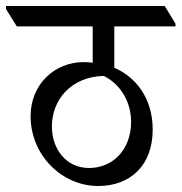

<svg xmlns="http://www.w3.org/2000/svg" viewBox="-59 -643 605 640"><path d="M268 -23C376 -23 450 -92 450 -211C450 -318 391 -388 322 -417V-555H526V-564L490 -623H-39V-613L-3 -555H250V-434C239 -435 230 -436 220 -436C124 -436 43 -363 43 -256C43 -125 148 -23 268 -23ZM114 -221C114 -309 176 -387 287 -390C350 -358 378 -295 378 -237C378 -143 316 -83 238 -83C160 -83 114 -148 114 -221Z"/></svg>

Font: Noto Serif Devanagari SemiCondensed
Style: Regular
Weight: 400
Width: 4
Designer: Universal Thirst, Indian Type Foundry and the Monotype Design Team
Foundry: Monotype Imaging Inc.
Version: Version 2.004